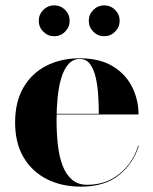

<svg xmlns="http://www.w3.org/2000/svg" viewBox="-20 -688 572 718"><path d="M282 10Q211.5 10 156 -17.8Q100.5 -45.5 68.5 -99Q36.5 -152.5 36.5 -230Q36.5 -307.5 67.8 -361Q99 -414.5 153.5 -442.2Q208 -470 278.5 -470Q353 -470 401.8 -440.2Q450.5 -410.5 474.2 -362.5Q498 -314.5 498 -260H103.5V-262.5H349.5Q349.5 -296 347.2 -331.5Q345 -367 338 -398Q331 -429 316.8 -448.2Q302.5 -467.5 278.5 -467.5Q253 -467.5 236 -448.2Q219 -429 209.2 -396.5Q199.5 -364 195.5 -323.5Q191.5 -283 191.5 -240Q191.5 -191.5 196.2 -147.8Q201 -104 213.5 -70.2Q226 -36.5 248.5 -16.8Q271 3 306 3Q377.5 3 427.8 -38.8Q478 -80.5 496.5 -143H499Q479.5 -78 426 -34Q372.5 10 282 10ZM369.5 -552.5Q346 -552.5 329 -569.5Q312 -586.5 312 -610Q312 -634 329 -651Q346 -668 369.5 -668Q393.5 -668 410.5 -651Q427.5 -634 427.5 -610Q427.5 -586.5 410.5 -569.5Q393.5 -552.5 369.5 -552.5ZM182.5 -552.5Q159 -552.5 142 -569.5Q125 -586.5 125 -610Q125 -634 142 -651Q159 -668 182.5 -668Q206.5 -668 223.5 -651Q240.5 -634 240.5 -610Q240.5 -586.5 223.5 -569.5Q206.5 -552.5 182.5 -552.5Z"/></svg>

Font: Bodoni Moda 72pt
Style: Bold
Weight: 700
Designer: Owen Earl
Foundry: indestructible type
Version: Version 2.004